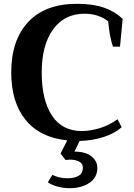

<svg xmlns="http://www.w3.org/2000/svg" viewBox="-20 -730 704 1008"><path d="M398 10 371 66Q430 66 460.5 91Q491 116 491 151Q491 202 449.5 230Q408 258 345 258Q315 258 284 250Q253 242 231 227L255 188Q270 196 291 201Q312 206 333 206Q370 206 392.5 193Q415 180 415 151Q415 128 395 118Q375 108 347 108Q338 108 324 110L298 76L333 7Q189 -8 114 -101Q39 -194 39 -350Q39 -519 128 -614.5Q217 -710 384 -710Q468 -710 525.5 -690Q583 -670 624 -631L610 -485H573Q555 -537 548 -618Q497 -658 424 -658Q318 -658 258.5 -575.5Q199 -493 199 -350Q199 -205 252.5 -123.5Q306 -42 410 -42Q453 -42 503 -57Q553 -72 597 -104L619 -62Q581 -29 523.5 -10.5Q466 8 398 10Z"/></svg>

Font: Trirong
Style: Bold
Weight: 700
Designer: Katatrad Team
Foundry: CadsonDemak
Version: Version 1.001